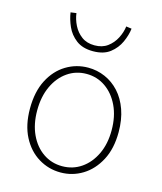

<svg xmlns="http://www.w3.org/2000/svg" viewBox="-119 -880 824 979"><g transform="rotate(15 293.0 -390.0)"><path d="M293 13Q230 13 176.5 -19.5Q123 -52 91 -113.5Q59 -175 59 -262Q59 -351 91 -413Q123 -475 176.5 -507.5Q230 -540 293 -540Q340 -540 382.5 -521.5Q425 -503 457.5 -467.5Q490 -432 508.5 -380Q527 -328 527 -262Q527 -175 494.5 -113.5Q462 -52 409 -19.5Q356 13 293 13ZM293 -20Q349 -20 393.5 -50.5Q438 -81 464 -135.5Q490 -190 490 -262Q490 -335 464 -390Q438 -445 393.5 -476Q349 -507 293 -507Q237 -507 192.5 -476Q148 -445 122.5 -390Q97 -335 97 -262Q97 -190 122.5 -135.5Q148 -81 192.5 -50.5Q237 -20 293 -20ZM293 -627Q238 -627 204 -653Q170 -679 153.5 -716.5Q137 -754 132 -789L162 -793Q166 -761 181.5 -730Q197 -699 224.5 -678.5Q252 -658 293 -658Q334 -658 361.5 -678.5Q389 -699 405 -730Q421 -761 425 -793L454 -789Q450 -754 433 -716.5Q416 -679 382.5 -653Q349 -627 293 -627Z"/></g></svg>

Font: Shanggu Sans SC VF
Style: Regular
Weight: 250
Designer: GuiWonder
Version: Version 1.021